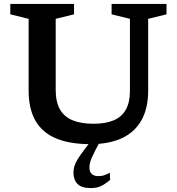

<svg xmlns="http://www.w3.org/2000/svg" viewBox="-20 -724 902 979"><path d="M642.5 -261V-628L549 -651V-704H829V-651L735.5 -628V-262.5Q735.5 -171.5 701.2 -110.8Q667 -50 601.5 -19.5Q536 11 441 11Q336.5 11 266.5 -18Q196.5 -47 161.2 -107.8Q126 -168.5 126 -262.5V-628L32.5 -651V-704H357.5V-651L264 -628V-265.5Q264 -205.5 285.2 -167.2Q306.5 -129 349.5 -111Q392.5 -93 456.5 -93Q518.5 -93 559.8 -110.5Q601 -128 621.8 -165Q642.5 -202 642.5 -261ZM467 40.5Q455.5 63 448.5 79Q441.5 95 438.8 106.8Q436 118.5 436 131Q436 152 448 163Q460 174 480.5 174Q495.5 174 507.8 170.8Q520 167.5 540 156.5L541.5 193.5Q522 209.5 506.5 218.8Q491 228 476 231.5Q461 235 442.5 235Q396 235 375.2 213.8Q354.5 192.5 354.5 157Q354.5 140.5 359 124.5Q363.5 108.5 376 87.8Q388.5 67 412 36.5L461 -27.5H503.5Z"/></svg>

Font: Newsreader 7pt Medium
Style: Regular
Weight: 500
Designer: Hugues Gentile
Foundry: Production Type
Version: Version 1.003